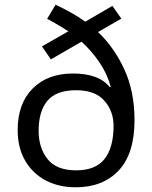

<svg xmlns="http://www.w3.org/2000/svg" viewBox="-20 -785 645 815"><path d="M216 -765Q248 -750 280.5 -732Q313 -714 342 -693L457 -760L495 -706L396 -649Q464 -585 507.5 -491Q551 -397 551 -275Q551 -133 484 -61.5Q417 10 301 10Q229 10 173.5 -19.5Q118 -49 86.5 -103.5Q55 -158 55 -233Q55 -345 118.5 -409Q182 -473 290 -473Q343 -473 382.5 -459Q422 -445 446 -415L450 -417Q434 -474 401 -522Q368 -570 326 -608L196 -533L158 -588L270 -652Q249 -666 226 -679.5Q203 -693 180 -705ZM303 -402Q219 -402 181.5 -357.5Q144 -313 144 -230Q144 -157 182 -109.5Q220 -62 303 -62Q386 -62 424 -110.5Q462 -159 462 -251Q462 -313 423 -357.5Q384 -402 303 -402Z"/></svg>

Font: Noto Sans Tifinagh Hawad
Style: Regular
Weight: 400
Designer: JamraPatel
Foundry: JamraPatel LLC
Version: Version 2.006; ttfautohint (v1.8.4.7-5d5b)